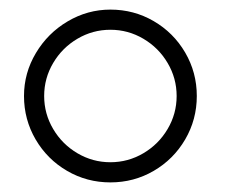

<svg xmlns="http://www.w3.org/2000/svg" viewBox="-20 -755 490 400"><path d="M210 -375Q161 -375 119.8 -399Q78.5 -423 54.2 -464.5Q30 -506 30 -555Q30 -603 54.8 -644.5Q79.5 -686 121 -710.5Q162.5 -735 210 -735Q259 -735 300.2 -711Q341.5 -687 365.8 -645.5Q390 -604 390 -555Q390 -506 365.8 -464.5Q341.5 -423 300.2 -399Q259 -375 210 -375ZM210 -417Q247 -417 278.8 -435.8Q310.5 -454.5 329.2 -486.2Q348 -518 348 -555Q348 -592 329.2 -623.8Q310.5 -655.5 278.8 -674.2Q247 -693 210 -693Q173 -693 141.2 -674.2Q109.5 -655.5 90.8 -623.8Q72 -592 72 -555Q72 -518 90.8 -486.2Q109.5 -454.5 141.2 -435.8Q173 -417 210 -417Z"/></svg>

Font: Manrope
Style: Regular
Weight: 400
Designer: Mikhail Sharanda
Foundry: Mikhail Sharanda
Version: Version 4.503